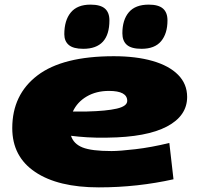

<svg xmlns="http://www.w3.org/2000/svg" viewBox="-20 -800 853 830"><path d="M730 -25Q654 -8 573 1Q492 10 407 10Q231 10 132 -56.5Q33 -123 33 -246Q33 -391 142 -474Q251 -557 472 -557Q568 -557 639.5 -536.5Q711 -516 750 -476.5Q789 -437 789 -381Q789 -299 701.5 -253Q614 -207 445 -205Q396 -204 357 -206.5Q318 -209 287 -213Q298 -178 337 -162.5Q376 -147 462 -147Q497 -147 565.5 -155Q634 -163 712 -182ZM451 -407Q396 -407 355 -383Q314 -359 295 -318Q309 -318 324 -318Q339 -318 356 -318Q440 -320 485 -330.5Q530 -341 530 -364Q530 -407 451 -407ZM592 -589Q548 -589 528.5 -606Q509 -623 509 -656Q509 -714 537 -747Q565 -780 623 -780Q665 -780 684.5 -763Q704 -746 704 -712Q704 -655 676.5 -622Q649 -589 592 -589ZM340 -589Q297 -589 277.5 -605.5Q258 -622 258 -652Q258 -712 286 -746Q314 -780 371 -780Q414 -780 433.5 -763Q453 -746 453 -712Q453 -589 340 -589Z"/></svg>

Font: Georama ExtraExtended ExtraBold
Style: Italic
Weight: 800
Width: 8
Italic angle: -9°
Designer: Jean-Baptiste Levee
Foundry: Production Type
Version: Version 1.000